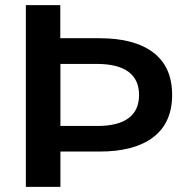

<svg xmlns="http://www.w3.org/2000/svg" viewBox="-20 -731 719 751"><path d="M81.1 -710.9V0H216.3V-138.2H369.1Q506.3 -138.2 579.8 -194.6Q653.3 -251 653.3 -359.9Q653.3 -469.2 579.8 -525.4Q506.3 -581.5 369.6 -581.5H215.8V-710.9ZM360.8 -481Q441.4 -480.5 482.7 -450Q523.9 -419.4 523.9 -359.4Q523.9 -299.3 482.7 -268.8Q441.4 -238.3 360.8 -238.3H216.3V-481Z"/></svg>

Font: Roboto Flex
Style: wght 600 wdth 140 opsz 13.0 GRAD 0.00 slnt 0.00 XTRA 468 XOPQ 96 YOPQ 79 YTLC 514 YTUC 712 YTAS 750 YTDE -203.00 YTFI 738
Weight: 600
Width: 8
Designer: Berlow after Robertson
Foundry: Google
Version: Version 3.100